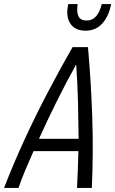

<svg xmlns="http://www.w3.org/2000/svg" viewBox="-59 -925 567 945"><path d="M-39 0Q6 -117 62 -238.5Q118 -360 179 -476Q240 -592 298 -693H374Q389 -525 395 -350.5Q401 -176 393 0H320Q322 -42 324 -87Q326 -132 327 -181H106Q84 -132 65 -86.5Q46 -41 32 0ZM133 -242H328Q327 -327 325 -418.5Q323 -510 316 -608Q267 -520 220 -425.5Q173 -331 133 -242ZM362 -774Q319 -774 295.5 -798.5Q272 -823 272 -865Q272 -875 273.5 -885Q275 -895 277 -905H323Q322 -898 321.5 -890.5Q321 -883 321 -877Q321 -852 331.5 -838Q342 -824 367 -824Q396 -824 414 -845Q432 -866 442 -905H488Q477 -846 445 -810Q413 -774 362 -774Z"/></svg>

Font: Ubuntu Sans Condensed
Style: Italic
Weight: 400
Width: 3
Italic angle: -13.5°
Designer: Dalton Maag Ltd
Foundry: Dalton Maag Ltd
Version: Version 1.006; ttfautohint (v1.8.4.7-5d5b)